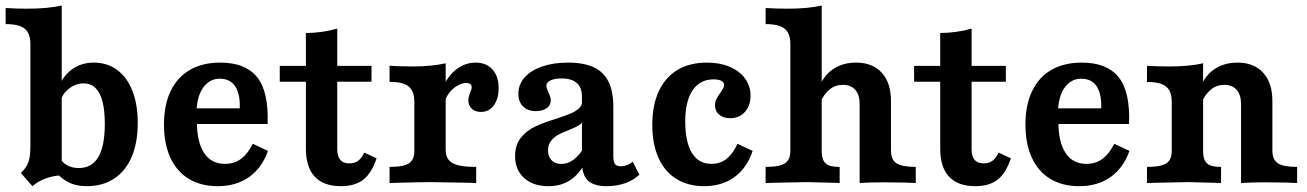

<svg xmlns="http://www.w3.org/2000/svg" viewBox="-36 -651 4649 683"><path d="M160 -44.5 174.5 -94.3Q183 -74.9 201.3 -64.1Q219.5 -53.2 243.8 -53.2Q290.4 -53.2 313.6 -92.1Q336.8 -131 336.8 -210.4Q336.8 -257.5 328.7 -289.4Q320.6 -321.4 303.8 -337.8Q286.9 -354.3 261.5 -354.3Q233.6 -354.3 209.7 -335.9Q185.7 -317.4 179.3 -290.7L171.4 -330.9Q181.6 -374.1 216 -401.2Q250.4 -428.3 297.5 -428.3Q345.6 -428.3 381.1 -401.9Q416.6 -375.4 435.3 -327.2Q454 -279 454 -214.3Q454 -143.1 432.3 -92.6Q410.6 -42.1 369.7 -15.4Q328.8 11.3 272.6 11.3Q232.9 11.3 204.1 -4.5Q175.2 -20.2 160 -44.5ZM72.1 -132.2V-494.3Q72.1 -532.1 52.3 -548.7Q32.5 -565.3 -15.9 -565.3V-622.5Q20.8 -620.1 59.8 -620.1Q134.7 -620.1 183.6 -631.4V-27.2Q154.8 -26.3 127.3 -16.4Q99.8 -6.6 79.4 11.3L38.3 -35.5Q58.1 -54.4 65.1 -74.6Q72.1 -94.8 72.1 -132.2Z M547.3 -208.1Q547.3 -277.4 571 -327Q594.8 -376.7 639.8 -402.5Q684.8 -428.3 748 -428.3Q836.8 -428.3 878.5 -376.7Q920.3 -325.1 915.9 -209.9H627.3L626.1 -265.6H816.8Q818.9 -315.2 801.2 -343.1Q783.6 -371 745.2 -371Q710.5 -371 687.8 -340.8Q665.1 -310.5 662.9 -254.5L665.7 -249.5Q664.5 -238.6 664.5 -217.2Q664.5 -145.4 690.2 -106.7Q715.8 -68.1 764 -68.1Q797.3 -68.1 821.1 -85.7Q845 -103.3 863.2 -139.5L917.2 -114.2Q895.6 -53.2 849.7 -20.9Q803.9 11.3 738.2 11.3Q678.8 11.3 635.7 -14.7Q592.7 -40.8 570 -90.2Q547.3 -139.6 547.3 -208.1Z M1052.2 -121.7V-360.2H959.2V-416.7H1052.2V-533.6Q1109.6 -533.9 1163.7 -549.2V-416.7H1285.6V-360.2H1163.7V-121Q1163.7 -95 1174.4 -82.4Q1185.1 -69.8 1206.9 -69.8Q1225.4 -69.8 1237.7 -78.8Q1250 -87.8 1259.7 -108.2L1303.6 -87.9Q1286.3 -35.4 1256.6 -12.1Q1226.9 11.3 1177.3 11.3Q1115.4 11.3 1083.8 -22.4Q1052.2 -56 1052.2 -121.7Z M1437.9 -115.3V-288.8Q1437.9 -327.1 1417.6 -343.5Q1397.4 -359.8 1349.8 -359.8V-417.1L1383.6 -415.4Q1401.4 -414.6 1434.3 -414.6Q1499.6 -414.6 1549.4 -425.9V-119.7Q1549.4 -96.1 1559.6 -82.8Q1569.8 -69.4 1593.1 -63.3Q1616.4 -57.3 1657.9 -57.3V0L1630.4 -0.8Q1521.6 -3.2 1495.4 -3.2Q1457.5 -3.2 1349.8 0V-57.3Q1383.5 -57.3 1402.6 -62.9Q1421.6 -68.5 1429.7 -80.9Q1437.9 -93.2 1437.9 -115.3ZM1630.1 -294Q1630.1 -301.2 1632.2 -308.9Q1634.4 -316.6 1636.8 -323Q1638.8 -327.5 1640.3 -332.2Q1641.9 -336.8 1641.9 -340.8Q1641.9 -348.2 1637 -352Q1632 -355.8 1622.4 -355.8Q1607.2 -355.8 1590.7 -346.1Q1574.1 -336.4 1561.7 -320.3Q1549.4 -304.2 1545.8 -285.3L1542.7 -346.8Q1560.8 -385.2 1590.7 -406.8Q1620.7 -428.3 1656.1 -428.3Q1694 -428.3 1715.9 -403.9Q1737.8 -379.5 1737.8 -337.4Q1737.8 -299.4 1720.5 -276.1Q1703.2 -252.8 1674.7 -252.8Q1654.4 -252.8 1642.2 -264.2Q1630.1 -275.6 1630.1 -294Z M2034.2 -74V-306.1Q2034.2 -339.2 2016.2 -355.5Q1998.1 -371.9 1961.5 -371.9Q1936.9 -371.9 1922.2 -364.9Q1907.6 -357.8 1907.6 -346.1Q1907.6 -342 1909.8 -335.5Q1912.1 -328.9 1914.5 -323.2Q1918.5 -315.5 1920.9 -308Q1923.3 -300.6 1923.3 -293.4Q1923.3 -276.4 1908.5 -266Q1893.7 -255.7 1870 -255.7Q1841.4 -255.7 1824.7 -272.3Q1808 -288.8 1808 -317.2Q1808 -350.4 1830.1 -375.4Q1852.2 -400.5 1892.3 -414.4Q1932.5 -428.3 1984.8 -428.3Q2040.5 -428.3 2076.1 -411.7Q2111.6 -395.1 2128.7 -360.4Q2145.8 -325.7 2145.8 -270.9V-94.4Q2145.8 -75.1 2151.8 -67.3Q2157.8 -59.5 2172.4 -59.5Q2182.8 -59.5 2191.7 -62.6Q2200.5 -65.8 2209.5 -72L2214.6 -75.9L2238.5 -29.5Q2217.2 -9.6 2187.1 0.9Q2157 11.3 2122.1 11.3Q2076.1 11.3 2055.2 -9Q2034.2 -29.3 2034.2 -74ZM1796.3 -95.9Q1796.3 -136.1 1817.5 -161.8Q1838.8 -187.6 1868.3 -201.2Q1897.8 -214.8 1944 -229.1Q1976.3 -239.8 1993.9 -247.1Q2011.5 -254.5 2023.3 -265.4Q2035.1 -276.2 2035.1 -291.7L2039.5 -223.8Q2035.1 -212.5 2023.4 -205.3Q2011.7 -198.1 1987.6 -188.3Q1963.6 -179 1949.1 -171.2Q1934.6 -163.3 1924.1 -149.7Q1913.5 -136.1 1913.5 -115.8Q1913.5 -93.8 1926.2 -80.8Q1938.9 -67.8 1961.1 -67.8Q1984.4 -67.8 2005.7 -83.9Q2027 -100.1 2045.5 -133L2045.6 -72.1Q2023 -29.6 1990.8 -9.2Q1958.6 11.3 1915 11.3Q1860.6 11.3 1828.4 -17.8Q1796.3 -46.9 1796.3 -95.9Z M2284.4 -207.2Q2284.4 -277 2307.5 -326.6Q2330.6 -376.2 2374.1 -402.3Q2417.5 -428.3 2479 -428.3Q2524.5 -428.3 2559.7 -413.4Q2595 -398.4 2614.4 -371.7Q2633.9 -345 2633.9 -310.2Q2633.9 -275.8 2614.3 -253.2Q2594.6 -230.6 2561.2 -230.6Q2536.9 -230.6 2522.2 -243.2Q2507.5 -255.9 2507.5 -276Q2507.5 -288.6 2512.4 -298.6Q2517.2 -308.5 2526.2 -320.3Q2532.9 -329.9 2536.4 -336.2Q2539.9 -342.5 2539.9 -349.1Q2539.9 -358.3 2529.9 -363.5Q2519.9 -368.7 2502.6 -368.7Q2453.9 -368.7 2427.8 -329.8Q2401.6 -290.9 2401.6 -219.3Q2401.6 -145.8 2425.3 -107Q2449 -68.1 2494.6 -68.1Q2525.7 -68.1 2548.3 -85.7Q2570.8 -103.3 2587.3 -139.5L2641.4 -114.2Q2621 -53.2 2576.4 -20.9Q2531.9 11.3 2468.8 11.3Q2411.6 11.3 2369.8 -14.7Q2328 -40.8 2306.2 -89.9Q2284.4 -139.1 2284.4 -207.2Z M2775.5 -115.3V-494.3Q2775.5 -532.6 2755.3 -548.9Q2735 -565.3 2687.5 -565.3V-622.5Q2726.9 -620.1 2765.4 -620.1Q2839.2 -620.1 2887.1 -631.4V-115.3Q2887.1 -93.1 2893 -80.6Q2898.9 -68.1 2912.6 -62.7Q2926.4 -57.3 2950.9 -57.3V0L2928.4 -0.8Q2851.1 -3.2 2832.6 -3.2Q2812.8 -3.2 2717.3 -0.8L2687.5 0V-57.3Q2721.2 -57.3 2740.2 -62.9Q2759.2 -68.5 2767.4 -80.9Q2775.5 -93.2 2775.5 -115.3ZM2962 -349.2Q2935.5 -349.2 2915.1 -332.7Q2894.6 -316.3 2880.7 -284.3L2881 -348Q2898 -386.6 2931.3 -407.5Q2964.6 -428.3 3009.3 -428.3Q3067.8 -428.3 3100.7 -392.3Q3133.5 -356.2 3133.5 -292.1V-115.3Q3133.5 -83.1 3153 -70.2Q3172.4 -57.3 3221.6 -57.3V0Q3201.7 -0.8 3181.1 -1.6L3109.2 -2.4Q3057.5 -2.4 3022 0V-281.3Q3022 -314 3006.3 -331.6Q2990.6 -349.2 2962 -349.2Z M3308.6 -121.7V-360.2H3215.7V-416.7H3308.6V-533.6Q3366.1 -533.9 3420.2 -549.2V-416.7H3542.1V-360.2H3420.2V-121Q3420.2 -95 3430.9 -82.4Q3441.5 -69.8 3463.3 -69.8Q3481.8 -69.8 3494.1 -78.8Q3506.4 -87.8 3516.1 -108.2L3560 -87.9Q3542.8 -35.4 3513.1 -12.1Q3483.3 11.3 3433.8 11.3Q3371.8 11.3 3340.2 -22.4Q3308.6 -56 3308.6 -121.7Z M3611.8 -208.1Q3611.8 -277.4 3635.6 -327Q3659.3 -376.7 3704.3 -402.5Q3749.3 -428.3 3812.5 -428.3Q3901.3 -428.3 3943.1 -376.7Q3984.8 -325.1 3980.4 -209.9H3691.8L3690.6 -265.6H3881.3Q3883.4 -315.2 3865.7 -343.1Q3848.1 -371 3809.7 -371Q3775.1 -371 3752.3 -340.8Q3729.6 -310.5 3727.4 -254.5L3730.2 -249.5Q3729 -238.6 3729 -217.2Q3729 -145.4 3754.7 -106.7Q3780.3 -68.1 3828.5 -68.1Q3861.8 -68.1 3885.6 -85.7Q3909.5 -103.3 3927.7 -139.5L3981.8 -114.2Q3960.1 -53.2 3914.3 -20.9Q3868.4 11.3 3802.8 11.3Q3743.3 11.3 3700.3 -14.7Q3657.2 -40.8 3634.5 -90.2Q3611.8 -139.6 3611.8 -208.1Z M4132.2 -115.3V-288.8Q4132.2 -314.6 4123.3 -330Q4114.3 -345.3 4095.3 -352.4Q4076.3 -359.4 4044.2 -359.4V-416.7Q4089.9 -414.6 4122.1 -414.6Q4195.9 -414.6 4243.8 -425.9V-115.3Q4243.8 -93.1 4249.7 -80.6Q4255.6 -68.1 4269.4 -62.7Q4283.1 -57.3 4307.6 -57.3V0L4285.1 -0.8Q4207.8 -3.2 4189.4 -3.2Q4169.5 -3.2 4074 -0.8L4044.2 0V-57.3Q4077.9 -57.3 4096.9 -62.9Q4115.9 -68.5 4124.1 -80.9Q4132.2 -93.2 4132.2 -115.3ZM4318.7 -349.2Q4292.2 -349.2 4271.8 -332.7Q4251.3 -316.3 4237.4 -284.3L4237.7 -348Q4254.7 -386.6 4288 -407.5Q4321.3 -428.3 4366.1 -428.3Q4424.6 -428.3 4457.4 -392.3Q4490.2 -356.2 4490.2 -292.1V-115.3Q4490.2 -83.1 4509.7 -70.2Q4529.1 -57.3 4578.3 -57.3V0Q4558.4 -0.8 4537.8 -1.6L4465.9 -2.4Q4414.2 -2.4 4378.7 0V-281.3Q4378.7 -314 4363 -331.6Q4347.3 -349.2 4318.7 -349.2Z"/></svg>

Font: Playfair Micro SmCond SmLight
Style: Regular
Weight: 360
Width: 4
Designer: Claus Eggers Sørensen
Foundry: Claus Eggers Sørensen
Version: Version 2.100;Glyphs 3.2 (3219)